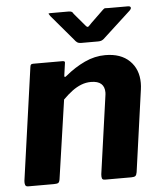

<svg xmlns="http://www.w3.org/2000/svg" viewBox="-53 -790 702 836"><g transform="rotate(-5 298.0 -372.0)"><path d="M36 0Q26 0 23.5 -7.5Q21 -15 22 -25L91 -516Q92 -525 95 -527.5Q98 -530 105 -530H233Q239 -530 241.5 -527.5Q244 -525 242 -517L235 -467Q234 -455 245 -465Q286 -499 330 -519.5Q374 -540 420 -540Q488 -540 526 -503Q564 -466 564 -406Q564 -399 563.5 -392Q563 -385 562 -378L512 -20Q510 -8 505 -4Q500 0 487 0H372Q361 0 359 -7Q357 -14 358 -25L405 -359Q406 -365 406.5 -370Q407 -375 407 -378Q407 -403 392.5 -416Q378 -429 348 -429Q326 -429 305.5 -421Q285 -413 265.5 -398.5Q246 -384 225 -363L175 -19Q173 -6 167.5 -3Q162 0 148 0H36ZM428 -738Q434 -744 438.5 -743.5Q443 -743 451 -743H537Q547 -743 549 -737.5Q551 -732 543 -724L419 -610Q414 -606 408.5 -604Q403 -602 394 -602H321Q309 -602 302.5 -607Q296 -612 292 -618L197 -730Q192 -737 190.5 -740Q189 -743 197 -743H278Q286 -743 291 -740.5Q296 -738 299 -731L344 -678Q353 -666 358 -670Q363 -674 373 -685Z"/></g></svg>

Font: Libre Franklin
Style: Bold Italic
Weight: 700
Italic angle: -8°
Designer: Pablo Impallari, Rodrigo Fuenzalida, Nhung Nguyen
Foundry: Impallari Type
Version: Version 3.000